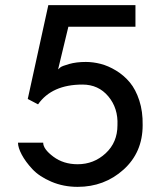

<svg xmlns="http://www.w3.org/2000/svg" viewBox="-20 -720 620 747"><path d="M168 -700H507V-616H246L206 -450Q209 -453 215 -458Q221 -463 249 -471Q277 -479 314 -479Q342 -479 371.5 -471.5Q401 -464 431.5 -445.5Q462 -427 485 -399.5Q508 -372 522 -329Q536 -286 535 -233Q535 -127 460.5 -60Q386 7 282 7Q227 7 180 -13Q133 -33 106 -62Q79 -91 64.5 -118.5Q50 -146 50 -165H148Q148 -140 187.5 -110.5Q227 -81 282 -81Q345 -81 391 -123.5Q437 -166 437 -233Q440 -299 401.5 -345Q363 -391 301 -391Q182 -391 128 -314L88 -335Z"/></svg>

Font: Simpel Medium
Style: Regular
Weight: 500
Designer: Janko Jovanovic
Version: Version 1.048;PS 001.048;hotconv 1.0.88;makeotf.lib2.5.64775